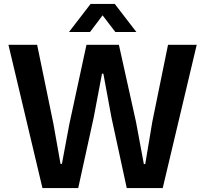

<svg xmlns="http://www.w3.org/2000/svg" viewBox="-20 -957 1044 977"><path d="M196 0 23 -729H169L252 -326L288 -123H295L333 -326L420 -729H585L672 -337L712 -122H719L755 -337L835 -729H981L808 0H625L547 -360L506 -582H499L457 -360L378 0ZM331 -794 441 -937H564L674 -794H567L502 -879L438 -794Z"/></svg>

Font: Mona Sans SemiBold
Style: Regular
Weight: 600
Designer: Deni Anggara
Foundry: GitHub
Version: Version 2.000;Glyphs 3.2.3 (3260)